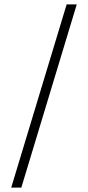

<svg xmlns="http://www.w3.org/2000/svg" viewBox="-20 -773 399 873"><path d="M31 80 283 -753H329L77 80Z"/></svg>

Font: DM Sans 28pt ExtraLight
Style: Regular
Weight: 250
Version: Version 4.004;gftools[0.9.30]